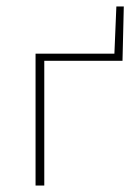

<svg xmlns="http://www.w3.org/2000/svg" viewBox="-20 -574 423 594"><path d="M90 0V-408H117V0ZM104 -386V-408H358L359 -386ZM333 -386 340 -554H363L359 -386Z"/></svg>

Font: Ysabeau Office Thin
Style: Regular
Weight: 250
Designer: Christian Thalmann (Catharsis Fonts)
Version: Version 2.001;gftools[0.9.30]; featfreeze: tnum,lnum,ss02